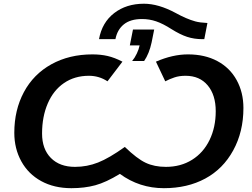

<svg xmlns="http://www.w3.org/2000/svg" viewBox="-20 -986 1335 1016"><path d="M1061 -778.8H1050.3Q1007.3 -778.8 970.2 -791Q933.1 -803.2 887.2 -832Q842.3 -860.8 806.4 -873Q770.5 -885.3 731.4 -885.3Q670.4 -885.3 635.5 -857.2Q600.6 -829.1 590.8 -778.8H503.9Q520 -867.2 584.2 -916.7Q648.4 -966.3 741.7 -966.3Q818.4 -966.3 909.2 -917.5Q937.5 -901.9 963.6 -890.6Q989.7 -879.4 1013.4 -872.8Q1037.1 -866.2 1077.6 -864.3ZM805.2 -659.7Q893.6 -698.2 974.6 -698.2Q1064 -698.2 1130.1 -662.8Q1196.3 -627.4 1232.2 -562.3Q1268.1 -497.1 1268.1 -414.6Q1268.1 -288.6 1214.1 -190.2Q1160.2 -91.8 1065.9 -41Q971.7 9.8 847.2 9.8Q717.8 9.8 614.3 -65.9Q541 -21 484.1 -5.6Q427.2 9.8 357.9 9.8Q266.6 9.8 198.2 -27.6Q129.9 -64.9 92.8 -132.3Q55.7 -199.7 55.7 -283.2Q55.7 -403.8 106.4 -498.5Q157.2 -593.3 251.7 -645.8Q346.2 -698.2 469.2 -698.2Q512.7 -698.2 549.6 -689.7Q586.4 -681.2 627.9 -659.7L548.8 -555.7Q504.4 -585 450.7 -585Q375 -585 318.8 -546.6Q262.7 -508.3 232.7 -438.5Q202.6 -368.7 202.6 -279.3Q202.6 -197.3 249.3 -150.1Q295.9 -103 377 -103Q440.4 -103 498.8 -126Q557.1 -148.9 640.6 -208.5Q704.6 -146.5 750.5 -124.8Q796.4 -103 857.9 -103Q936.5 -103 996.3 -140.4Q1056.2 -177.7 1088.9 -245.1Q1121.6 -312.5 1121.6 -397.5Q1121.6 -483.4 1079.1 -534.2Q1036.6 -585 961.9 -585Q928.7 -585 903.3 -576.4Q877.9 -567.9 854.5 -555.7ZM679.2 -663.1Q693.4 -680.2 704.1 -702.9Q714.8 -725.6 718.8 -745.6H667L683.6 -829.6H795.9L782.2 -761.2Q769.5 -702.1 742.7 -663.1Z"/></svg>

Font: Liberation Sans
Style: Bold Italic
Weight: 700
Italic angle: -12°
Designer: Steve Matteson
Foundry: Ascender Corporation
Version: Version 2.1.5